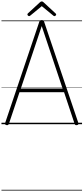

<svg xmlns="http://www.w3.org/2000/svg" viewBox="-20 -1694 1139 2619"><path d="M70 13Q55 10 50.5 3Q46 -4 50 -16L516 -1397Q520 -1410 527.5 -1415Q535 -1420 549 -1420Q564 -1420 571 -1415Q578 -1410 582 -1397L1049 -16Q1053 -4 1048.5 3Q1044 10 1029 13Q1015 15 1008 10.5Q1001 6 996 -10L854 -436H246L103 -10Q98 5 91 10Q84 15 70 13ZM264 -486H834L549 -1338ZM377 -1474Q369 -1474 361.5 -1481.5Q354 -1489 354 -1497Q354 -1500 355 -1503.5Q356 -1507 360 -1511L524 -1662Q530 -1667 535.5 -1670.5Q541 -1674 550 -1674Q559 -1674 564 -1670.5Q569 -1667 575 -1662L740 -1509Q744 -1506 745 -1502.5Q746 -1499 746 -1496Q746 -1488 738 -1481Q730 -1474 723 -1474Q718 -1474 714.5 -1476Q711 -1478 706 -1482L550 -1610L394 -1482Q389 -1478 385.5 -1476Q382 -1474 377 -1474ZM0 895H1099V905H0ZM0 -20H1099V0H0ZM0 -505H1099V-500H0ZM0 -1415H1099V-1405H0Z"/></svg>

Font: Playwrite BE WAL Guides
Style: Regular
Weight: 400
Designer: Veronika Burian, José Scaglione
Foundry: TypeTogether
Version: Version 1.003